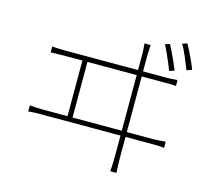

<svg xmlns="http://www.w3.org/2000/svg" viewBox="-114 -947 1229 1107"><g transform="rotate(15 500.0 -393.5)"><path d="M776 -778Q785 -762 797 -736.5Q809 -711 821 -684.5Q833 -658 841 -637L811 -626Q804 -647 792.5 -673.5Q781 -700 769.5 -726Q758 -752 748 -769ZM872 -807Q882 -790 894 -765.5Q906 -741 918 -715Q930 -689 938 -667L907 -656Q894 -690 876.5 -731Q859 -772 843 -798ZM670 -743Q669 -725 668 -706.5Q667 -688 667 -680Q667 -675 667 -641.5Q667 -608 667 -556Q667 -504 667 -443Q667 -382 667 -320.5Q667 -259 667 -206Q667 -153 667 -118Q667 -83 667 -75Q667 -67 667.5 -39.5Q668 -12 670 20H633Q636 -13 636.5 -39.5Q637 -66 637 -73Q637 -81 637 -116.5Q637 -152 637 -205Q637 -258 637 -319.5Q637 -381 637 -442.5Q637 -504 637 -556Q637 -608 637 -641.5Q637 -675 637 -680Q637 -691 636 -709Q635 -727 633 -743ZM313 -207V-565H343V-207ZM87 -227Q108 -225 127 -224Q146 -223 165 -223H826Q845 -223 862 -224.5Q879 -226 898 -227V-191Q879 -193 858.5 -193.5Q838 -194 826 -194H165Q146 -194 127.5 -193.5Q109 -193 87 -191ZM124 -588Q144 -587 163.5 -586Q183 -585 202 -585H799Q819 -585 836 -586Q853 -587 872 -588V-553Q853 -555 832.5 -555Q812 -555 799 -555H202Q183 -555 164 -554.5Q145 -554 124 -553Z"/></g></svg>

Font: Noto Sans SC Thin Thin
Style: Regular
Weight: 250
Version: Version 2.004-H2;hotconv 1.0.118;makeotfexe 2.5.65603